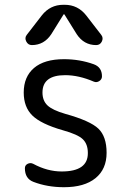

<svg xmlns="http://www.w3.org/2000/svg" viewBox="-20 -780 540 810"><path d="M114.3 -589.8Q98.6 -589.8 90.8 -605Q83 -620.1 92.8 -632.8L156.2 -714.8Q191.4 -759.8 247.1 -759.8H252.9Q308.6 -759.8 343.8 -714.8L407.2 -632.8Q417 -620.1 409.7 -605Q402.3 -589.8 385.7 -589.8Q334 -589.8 303.7 -635.7L252 -718.8Q252 -719.7 250 -719.7Q248 -719.7 248 -718.8L196.3 -635.7Q166 -589.8 114.3 -589.8ZM245.1 -230.5Q153.3 -256.8 116.7 -292.5Q80.1 -328.1 80.1 -389.6Q80.1 -456.1 123.5 -493.2Q167 -530.3 250 -530.3Q316.4 -530.3 376 -508.8Q410.2 -496.1 410.2 -458Q410.2 -445.3 398.9 -438Q387.7 -430.7 376 -435.5Q312.5 -462.9 254.9 -462.9Q159.2 -462.9 159.2 -389.6Q159.2 -355.5 180.2 -335.4Q201.2 -315.4 254.9 -299.8Q360.4 -270.5 395 -237.3Q429.7 -204.1 429.7 -135.3Q429.7 -66.4 382.8 -28.3Q335.9 9.8 250 9.8Q179.7 9.8 121.1 -12.7Q85 -26.4 85 -70.3Q85 -83 96.7 -88.9Q108.4 -94.7 120.1 -88.9Q179.7 -56.6 240.2 -56.6Q351.6 -56.6 350.6 -134.8Q350.6 -171.9 329.6 -192.4Q308.6 -212.9 245.1 -230.5Z"/></svg>

Font: Rounded Mgen+ 2m regular
Style: Regular
Weight: 400
Designer: [Source Han Sans]
Ryoko NISHIZUKA  (kana & ideographs); Paul D. Hunt (Latin, Greek & Cyrillic); Wenlong ZHANG  (bopomofo
Version: Version 1.059.20150602